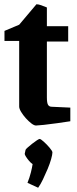

<svg xmlns="http://www.w3.org/2000/svg" viewBox="-20 -578 360 901"><path d="M149 11Q140 11 127 1Q114 -9 101 -23.5Q88 -38 79 -53Q70 -68 70 -78V-386H1V-433L70 -462L151 -558Q160 -558 173 -553.5Q186 -549 200 -543V-455H300V-383H200V-121Q200 -95 205.5 -86Q211 -77 223 -77L310 -73V-9Q284 -5 249 0Q214 5 185.5 8Q157 11 149 11ZM159 303 109 280Q119 255 125 231Q131 207 133 192Q125 187 116.5 177Q108 167 102 157.5Q96 148 96 144L100 125Q101 122 110 114Q119 106 131 96.5Q143 87 153 80.5Q163 74 166 74Q171 74 185.5 87Q200 100 213 115.5Q226 131 226 137Q226 147 220 168.5Q214 190 203.5 215Q193 240 181.5 264Q170 288 159 303Z"/></svg>

Font: Grenze Gotisch
Style: Bold
Weight: 700
Designer: Renata Polastri
Foundry: Omnibus-Type
Version: Version 1.001